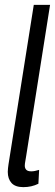

<svg xmlns="http://www.w3.org/2000/svg" viewBox="-20 -760 226 790"><path d="M119 -740H186L88 -120Q86 -106 84 -96Q82 -86 82 -78Q82 -68 88 -61.5Q94 -55 109 -55Q122 -55 141 -61L138 -4Q110 10 76 10Q43 10 27.5 -7Q12 -24 12 -53Q12 -60 13 -68.5Q14 -77 15 -84Z"/></svg>

Font: Georama Condensed
Style: Italic
Weight: 400
Width: 3
Italic angle: -9°
Designer: Jean-Baptiste Levee
Foundry: Production Type
Version: Version 1.000